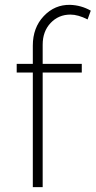

<svg xmlns="http://www.w3.org/2000/svg" viewBox="-20 -771 394 791"><path d="M270 -710.9Q221.2 -710.9 188.5 -676.3Q155.8 -641.6 155.8 -586.9V-507.8H316.9V-472.2H155.8V0H115.2V-472.2H48.8V-507.8H115.2V-583Q115.2 -657.2 160.4 -704.8Q205.6 -752.4 269 -751Q314.5 -749.5 354 -727.1L340.8 -690.9Q301.8 -710.9 270 -710.9Z"/></svg>

Font: Montserrat-Arabic ExtraLight
Style: Regular
Weight: 275
Designer: Mohamed Gaber
Foundry: Kief Type Foundry
Version: Version 5.008;PS 005.008;hotconv 1.0.88;makeotf.lib2.5.64775